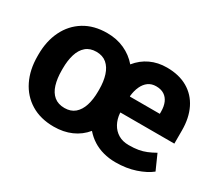

<svg xmlns="http://www.w3.org/2000/svg" viewBox="-105 -752 1102 976"><g transform="rotate(30 446.5 -264.0)"><path d="M282.7 10.3Q204.6 10.3 148.4 -23.9Q92.3 -58.1 62.5 -118.9Q32.7 -179.7 32.7 -258.8V-269Q32.7 -347.7 62.5 -408.4Q92.3 -469.2 148.2 -503.7Q204.1 -538.1 281.7 -538.1Q337.9 -538.1 383.5 -517.3Q429.2 -496.6 461.9 -458.5Q493.2 -497.6 536.4 -517.8Q579.6 -538.1 632.3 -538.1Q703.6 -538.1 753.9 -509Q804.2 -480 830.8 -426.3Q857.4 -372.6 857.4 -299.3V-221.7H541L540.5 -218.8Q543 -184.1 557.9 -157Q572.8 -129.9 598.4 -114.5Q624 -99.1 660.2 -99.1Q691.9 -99.1 715.6 -103.3Q739.3 -107.4 760.7 -116.2Q782.2 -125 806.6 -138.7L845.7 -50.8Q813.5 -24.9 761.2 -7.3Q709 10.3 645 10.3Q606.9 10.3 573.5 1.2Q540 -7.8 512.2 -25.4Q484.4 -43 462.4 -68.4Q430.7 -29.8 385 -9.8Q339.4 10.3 282.7 10.3ZM282.7 -99.1Q319.3 -99.1 342.8 -119.1Q366.2 -139.2 377.7 -175Q389.2 -210.9 389.2 -258.8V-269Q389.2 -315.9 377.7 -351.8Q366.2 -387.7 342.5 -408Q318.8 -428.2 281.7 -428.2Q244.6 -428.2 220.9 -408Q197.3 -387.7 186.3 -351.8Q175.3 -315.9 175.3 -269V-258.8Q175.3 -210.9 186.3 -174.8Q197.3 -138.7 221.2 -118.9Q245.1 -99.1 282.7 -99.1ZM542.5 -315.9H717.8V-328.6Q717.8 -359.4 708.3 -381.6Q698.7 -403.8 679.9 -416Q661.1 -428.2 632.3 -428.2Q606 -428.2 586.9 -414.6Q567.9 -400.9 556.4 -376Q544.9 -351.1 541.5 -318.4Z"/></g></svg>

Font: Robotiche
Style: Bold
Weight: 700
Designer: Google
Version: Version 2.001